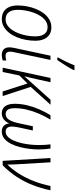

<svg xmlns="http://www.w3.org/2000/svg" viewBox="622 -1458 846 2129"><g transform="rotate(90 1044.5 -393.0)"><path d="M189.9 9.3Q141.6 9.3 108.2 -11.7Q74.7 -32.7 57.4 -72.5Q40 -112.3 40 -168.5Q40 -216.8 49.6 -268.3Q59.1 -319.8 78.6 -368.2Q98.1 -416.5 127.4 -455.3Q156.7 -494.1 195.8 -517.1Q234.9 -540 282.7 -540Q330.6 -540 363.5 -518.6Q396.5 -497.1 413.8 -457.3Q431.2 -417.5 431.2 -361.3Q431.2 -311 421.6 -258.8Q412.1 -206.5 392.6 -158.4Q373 -110.4 344 -72.8Q314.9 -35.2 276.4 -12.9Q237.8 9.3 189.9 9.3ZM194.3 -32.7Q230 -32.7 259.5 -52.2Q289.1 -71.8 312 -105.2Q335 -138.7 350.8 -181.4Q366.7 -224.1 374.8 -271Q382.8 -317.9 382.8 -363.8Q382.8 -403.8 371.6 -434.1Q360.4 -464.4 337.9 -481.2Q315.4 -498 280.3 -498Q243.7 -498 213.6 -478Q183.6 -458 160.2 -423.6Q136.7 -389.2 120.8 -346.2Q105 -303.2 96.7 -257.1Q88.4 -210.9 88.4 -167.5Q88.4 -103 115 -67.9Q141.6 -32.7 194.3 -32.7Z M590.3 9.8Q549.8 9.8 527.1 -11.2Q504.4 -32.2 504.4 -75.2Q504.4 -87.4 506.6 -102.5Q508.8 -117.7 512.7 -136.2L597.2 -530.3H644L560.1 -134.8Q556.2 -119.6 554.2 -106.4Q552.2 -93.3 552.2 -82Q552.2 -57.6 564 -44.9Q575.7 -32.2 599.6 -32.2Q612.8 -32.2 625.5 -34.4Q638.2 -36.6 649.9 -40.5V-1Q639.2 3.4 622.6 6.6Q606 9.8 590.3 9.8ZM616.2 -606 617.2 -615.7Q627.4 -633.3 639.4 -656Q651.4 -678.7 663.6 -703.9Q675.8 -729 686.3 -753.2Q696.8 -777.3 704.1 -796.4H756.8L755.9 -785.6Q748.5 -770 734.9 -746.3Q721.2 -722.7 704.6 -696Q688 -669.4 672.1 -645.8Q656.2 -622.1 645 -606Z M730 0 843.8 -530.3H891.1L858.4 -381.3Q850.6 -345.2 842 -309.3Q833.5 -273.4 825.2 -242.2H826.7L1085.9 -530.8H1140.6L942.9 -311L1044.4 0H993.7L905.3 -275.4L815.9 -184.6L777.8 0Z M1234.4 9.8Q1186 9.8 1158.2 -26.4Q1130.4 -62.5 1130.4 -134.8Q1130.4 -200.7 1146.5 -269.5Q1162.6 -338.4 1191.4 -404.8Q1220.2 -471.2 1256.8 -530.3H1306.2Q1269.5 -470.7 1240.7 -404.1Q1211.9 -337.4 1195.6 -269Q1179.2 -200.7 1179.2 -135.7Q1179.2 -80.1 1196.3 -56.6Q1213.4 -33.2 1243.7 -33.2Q1283.7 -33.2 1307.9 -71.5Q1332 -109.9 1348.6 -190.4L1379.4 -334.5H1426.3L1395.5 -192.4Q1391.1 -171.9 1388.4 -155.5Q1385.7 -139.2 1384.3 -126.5Q1382.8 -113.8 1382.8 -102.1Q1382.8 -68.8 1397 -51Q1411.1 -33.2 1438.5 -33.2Q1470.7 -33.2 1495.6 -57.6Q1520.5 -82 1538.1 -122.1Q1555.7 -162.1 1566.9 -210.9Q1578.1 -259.8 1583 -309.3Q1587.9 -358.9 1587.9 -400.4Q1587.9 -436 1585.9 -470Q1584 -503.9 1580.1 -530.3H1626.5Q1630.4 -504.9 1633.5 -470.7Q1636.7 -436.5 1636.7 -400.4Q1636.7 -355 1630.4 -300Q1624 -245.1 1610.4 -190.9Q1596.7 -136.7 1573.2 -91.1Q1549.8 -45.4 1516.1 -17.8Q1482.4 9.8 1435.5 9.8Q1409.2 9.8 1390.4 -0.7Q1371.6 -11.2 1361.1 -30Q1350.6 -48.8 1348.6 -73.2Q1331.1 -34.7 1303.5 -12.5Q1275.9 9.8 1234.4 9.8Z M1763.2 0 1731.9 -530.3H1779.3L1801.8 -147.9Q1802.7 -122.1 1803.5 -98.1Q1804.2 -74.2 1804.2 -51.8Q1862.3 -111.3 1908.7 -186Q1955.1 -260.7 1988.5 -347.7Q2022 -434.6 2042 -530.3H2089.4Q2068.4 -426.8 2031.7 -333.3Q1995.1 -239.7 1940.7 -156.5Q1886.2 -73.2 1812.5 0Z"/></g></svg>

Font: Open Sans SemiCondensed Light
Style: Italic
Weight: 300
Width: 4
Italic angle: -12°
Designer: Monotype Design Team
Foundry: Monotype Imaging Inc.
Version: Version 3.000